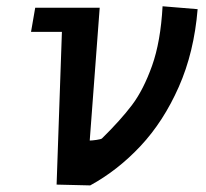

<svg xmlns="http://www.w3.org/2000/svg" viewBox="-20 -574 640 597"><path d="M172.5 -475H76.5L89.5 -550H290L259 -137Q266 -137 280 -139Q294 -141 297 -143.5Q355 -200.5 390.5 -247.5Q426 -294.5 452.8 -369.5Q479.5 -444.5 485.5 -554.5L594.5 -545.5Q583.5 -411.5 536 -304Q488.5 -196.5 417.5 -120.5Q346.5 -44.5 260.5 2.5L156 0Z"/></svg>

Font: JuliaMono BoldItalic
Style: Regular
Weight: 700
Italic angle: -9°
Monospace: yes
Designer: cormullion
Foundry: corm
Version: Version 0.049; ttfautohint (v1.8.4)